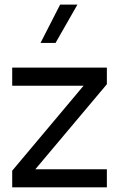

<svg xmlns="http://www.w3.org/2000/svg" viewBox="-20 -798 509 818"><path d="M236.1 -778.3 152.6 -615H216.6L309.8 -778.3ZM32 -432.6H335.9L32 -70.8V0H435.3V-76.9H130.6L435.3 -439.2V-510H32Z"/></svg>

Font: Estedad-FD-VF Thin
Style: Regular
Weight: 100
Designer: Amin Abedi
Version: Version 5.0